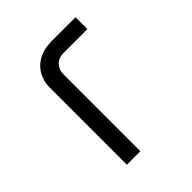

<svg xmlns="http://www.w3.org/2000/svg" viewBox="-199 -864 997 997"><g transform="rotate(-45 300.0 -365.0)"><path d="M161 0H260V-563C260 -611 291 -643 338 -643H514V-730H336C231 -730 161 -664 161 -564Z"/></g></svg>

Font: JetBrains Mono Medium
Style: Regular
Weight: 436
Monospace: yes
Designer: Philipp Nurullin, Konstantin Bulenkov
Foundry: JetBrains
Version: Version 2.305